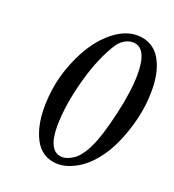

<svg xmlns="http://www.w3.org/2000/svg" viewBox="-117 -701 728 803"><g transform="rotate(20 247.0 -300.0)"><path d="M351.1 -576.2Q315.9 -576.2 287.1 -541Q237.8 -466.8 205.8 -350.8Q173.8 -234.9 172.9 -141.1Q172.9 -23.9 237.8 -23.9Q246.6 -23.9 257.3 -27.3Q268.1 -30.8 282.7 -39.6Q297.4 -48.3 313 -68.6Q328.6 -88.9 341.8 -118.2Q365.7 -169.4 390.1 -275.1Q414.6 -380.9 415 -456.1Q415 -576.2 351.1 -576.2ZM230 9.8Q194.3 9.8 167.7 -6.8Q141.1 -23.4 125.7 -52.5Q110.4 -81.5 102.8 -116.7Q95.2 -151.9 95.2 -192.9Q95.2 -294.9 130.1 -386.5Q165 -478 217.8 -536.1Q287.6 -609.9 357.9 -609.9Q393.1 -609.9 419.7 -594.7Q446.3 -579.6 462.4 -552.2Q478.5 -524.9 486.3 -490.2Q494.1 -455.6 494.1 -414.1Q494.1 -325.7 465.6 -237.5Q437 -149.4 398.9 -97.2Q359.9 -42.5 314.5 -16.4Q269 9.8 230 9.8Z"/></g></svg>

Font: Common Serif News
Style: Italic
Weight: 450
Italic angle: -12°
Designer: Philipp H. Poll, Khaled Hosny
Foundry: Stefan Peev, Context Ltd.
Version: Version 1.026